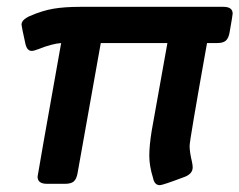

<svg xmlns="http://www.w3.org/2000/svg" viewBox="-20 -538 701 562"><path d="M448 4Q432 4 428 -17Q417 -52 417 -82Q417 -112 424 -155L470 -412H275L207 -31Q204 -14 196 -7Q188 0 171 0H117Q90 0 90 -21Q90 -25 159 -412Q132 -410 92 -394Q79 -389 73 -389Q60 -389 55 -407Q43 -461 43 -466Q43 -480 67 -491Q104 -507 136.5 -512.5Q169 -518 215 -518H634Q661 -518 661 -498Q661 -494 652 -443Q649 -426 641 -419Q633 -412 616 -412H586Q535 -127 535 -111Q535 -93 542 -64Q544 -54 544 -48Q544 -28 517 -19Q456 4 448 4Z"/></svg>

Font: YamahaIndonesia935. App
Style: Bold Italic
Weight: 700
Italic angle: -10°
Designer: Dalton Maag Ltd
Foundry: Dalton Maag Ltd
Version: Version 1.002; January 01, 2024; Regular/Italic